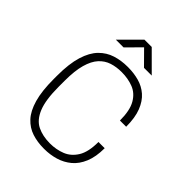

<svg xmlns="http://www.w3.org/2000/svg" viewBox="-247 -1015 1157 1157"><g transform="rotate(45 331.5 -436.5)"><path d="M332 10Q278 10 232 -5Q186 -20 151.5 -57Q117 -94 98 -160.5Q79 -227 79 -330V-356Q79 -459 99.5 -525.5Q120 -592 156.5 -629Q193 -666 240.5 -681Q288 -696 342 -696H347Q395 -696 439 -684Q483 -672 517 -642.5Q551 -613 571 -562Q591 -511 591 -434H538Q538 -520 511 -566.5Q484 -613 439 -630.5Q394 -648 339 -648Q295 -648 257.5 -636Q220 -624 192 -593.5Q164 -563 148.5 -508Q133 -453 133 -368V-318Q133 -205 158 -144Q183 -83 229 -60.5Q275 -38 337 -38Q390 -38 435.5 -56Q481 -74 509.5 -120Q538 -166 538 -251H591Q591 -178 570 -127.5Q549 -77 513 -47Q477 -17 431.5 -3.5Q386 10 337 10ZM176 -761 298 -883H360L482 -761H416L318 -860H340L242 -761Z"/></g></svg>

Font: Chivo Medium Thin
Style: Regular
Weight: 250
Version: Version 2.002